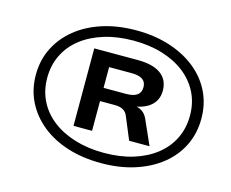

<svg xmlns="http://www.w3.org/2000/svg" viewBox="-101 -857 1216 1010"><g transform="rotate(15 507.0 -352.5)"><path d="M524 9Q424 9 341.5 -17Q259 -43 199 -91.5Q139 -140 106 -206Q73 -272 73 -352Q73 -432 106 -498Q139 -564 199 -612.5Q259 -661 341.5 -687.5Q424 -714 524 -714Q624 -714 706.5 -687.5Q789 -661 849 -613Q909 -565 941.5 -499Q974 -433 974 -353Q974 -273 941.5 -206.5Q909 -140 849 -92Q789 -44 706.5 -17.5Q624 9 524 9ZM524 -47Q612 -47 683 -69Q754 -91 805 -131Q856 -171 884 -227.5Q912 -284 912 -353Q912 -422 884 -478Q856 -534 805 -574Q754 -614 683 -636Q612 -658 524 -658Q437 -658 365.5 -636Q294 -614 242.5 -574Q191 -534 163 -477.5Q135 -421 135 -352Q135 -283 163 -227Q191 -171 242.5 -131Q294 -91 366 -69Q438 -47 524 -47ZM334 -143V-565H570Q654 -565 697 -533.5Q740 -502 740 -443Q740 -388 699 -356.5Q658 -325 581 -321L613 -329Q639 -327 658 -314.5Q677 -302 688 -278L748 -143H637L585 -268Q577 -286 560.5 -295.5Q544 -305 514 -305H409L435 -327V-143ZM435 -377H557Q597 -377 617 -391Q637 -405 637 -434Q637 -463 617 -476.5Q597 -490 557 -490H435Z"/></g></svg>

Font: Nunito Sans 10pt Expanded
Style: Bold Italic
Weight: 700
Width: 7
Italic angle: -9°
Designer: Vernon Adams
Foundry: Vernon Adams
Version: Version 3.101;gftools[0.9.27]